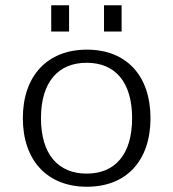

<svg xmlns="http://www.w3.org/2000/svg" viewBox="-20 -700 660 731"><path d="M67 -250C67 -89 160 11 311 11C462 11 553 -89 553 -250C553 -411 462 -511 311 -511C160 -511 67 -411 67 -250ZM136 -250C136 -388 202 -461 310 -461C419 -461 483 -387 483 -250C483 -112 418 -39 310 -39C202 -39 136 -112 136 -250ZM175 -580H243V-680H175ZM376 -580H443V-680H376Z"/></svg>

Font: Perun Light
Style: Regular
Weight: 300
Foundry: Copyright (c) Stefan Peev, Context Ltd, 2016
Version: Version 1.089